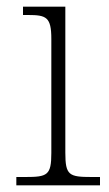

<svg xmlns="http://www.w3.org/2000/svg" viewBox="-20 -556 328 576"><path d="M29 0H280V-25H255C187 -25 176 -30 176 -98V-536H49V-511H64C119 -511 134 -505 134 -439V-97C134 -30 122 -25 56 -25H29Z"/></svg>

Font: Noto Serif Lao ExtraLight
Style: Regular
Weight: 200
Designer: Monotype Design Team
Foundry: Monotype Imaging Inc.
Version: Version 2.003